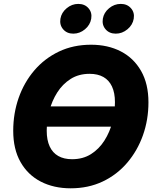

<svg xmlns="http://www.w3.org/2000/svg" viewBox="-20 -970 811 999"><path d="M644 -416.5 629.4 -311H170.9L185.5 -416.5ZM347.7 9.8Q259.8 9.8 192.1 -25.1Q124.5 -60.1 86.7 -127Q48.8 -193.8 48.8 -289.6Q48.8 -379.9 77.1 -460.7Q105.5 -541.5 158.7 -603.8Q211.9 -666 286.6 -701.7Q361.3 -737.3 453.6 -737.3Q541.5 -737.3 608.6 -702.6Q675.8 -668 714.1 -600.8Q752.4 -533.7 752.4 -437.5Q752.4 -347.2 723.9 -266.6Q695.3 -186 642.1 -123.5Q588.9 -61 514.4 -25.6Q439.9 9.8 347.7 9.8ZM355 -141.6Q411.6 -141.6 453.6 -168.2Q495.6 -194.8 523.4 -238.8Q551.3 -282.7 564.7 -335Q578.1 -387.2 578.1 -438.5Q578.1 -486.8 562.7 -519.8Q547.4 -552.7 518.1 -569.3Q488.8 -585.9 446.3 -585.9Q389.6 -585.9 347.7 -559.3Q305.7 -532.7 277.8 -488.8Q250 -444.8 236.6 -392.8Q223.1 -340.8 223.1 -289.6Q223.1 -241.2 238.5 -208Q253.9 -174.8 283.4 -158.2Q313 -141.6 355 -141.6ZM582.5 -794.9Q548.8 -794.9 529.3 -817.6Q509.8 -840.3 515.1 -872.6Q520.5 -904.8 547.6 -927.2Q574.7 -949.7 608.4 -949.7Q641.6 -949.7 661.4 -927.2Q681.2 -904.8 675.8 -872.6Q670.4 -840.3 643.1 -817.6Q615.7 -794.9 582.5 -794.9ZM361.3 -794.9Q328.1 -794.9 308.6 -817.6Q289.1 -840.3 294.4 -872.6Q299.8 -904.8 326.9 -927.2Q354 -949.7 387.2 -949.7Q420.9 -949.7 440.4 -927.2Q460 -904.8 454.6 -872.6Q449.2 -840.3 422.1 -817.6Q395 -794.9 361.3 -794.9Z"/></svg>

Font: Inter 16pt ExtraBold
Style: Italic
Weight: 800
Italic angle: -9.3988°
Version: Version 4.001;git-66647c0bb